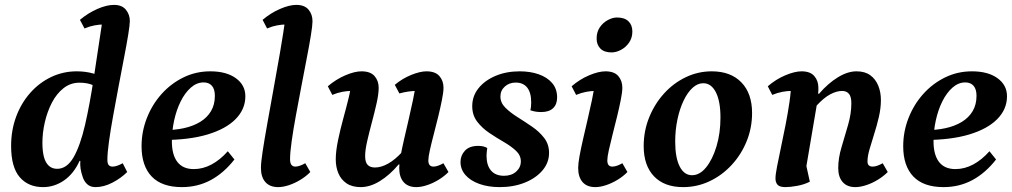

<svg xmlns="http://www.w3.org/2000/svg" viewBox="-20 -754 4144 786"><path d="M156.5 12Q95.6 12 60.6 -28.9Q25.5 -69.8 25.5 -156.5Q25.5 -220.9 46.1 -276.4Q66.7 -331.9 103.7 -373.7Q140.7 -415.5 189.5 -438.7Q238.2 -462 294 -462Q330.5 -462 361.8 -453.1Q393 -444.1 419.1 -421.9L402.4 -383.9Q385.8 -393.8 362.4 -404.6Q339.1 -415.5 305.1 -415.5Q268.7 -415.5 240.1 -393Q211.5 -370.5 192.4 -333.6Q173.4 -296.7 163.5 -253.7Q153.6 -210.6 153.6 -169.1Q153.6 -135.3 159.8 -111.7Q166.1 -88.1 179.7 -75.5Q193.4 -62.9 214 -62.9Q254 -62.9 281.3 -110.3Q308.5 -157.8 328.1 -242.4Q347.6 -327 364.5 -439.2Q381.3 -551.3 401 -681.2L447.3 -645.4Q438.9 -649.9 428.4 -651.8Q417.9 -653.8 404.7 -653.8Q387.1 -653.8 367.1 -650.1Q347 -646.4 326 -637.5L307.2 -672.8Q340.8 -700.9 378.8 -717.5Q416.8 -734 446.5 -734Q479.3 -734 495.4 -714.2Q511.5 -694.4 511.5 -668.1Q511.5 -653 505 -612.7Q498.5 -572.3 487.7 -517.1Q477 -461.9 465.5 -400.6Q454 -339.4 443.3 -280.6Q432.6 -221.9 426.1 -174.6Q419.6 -127.2 419.6 -100.1Q419.6 -84.4 425.1 -78.2Q430.6 -72 441.1 -72Q449.4 -72 460.1 -75.6Q470.7 -79.2 482.4 -85.8L500.7 -49.8Q475.7 -24.8 440.4 -6.4Q405.1 12 370.7 12Q349.1 12 336 -0.8Q322.9 -13.5 317.4 -33.3Q312 -49 309.8 -64.3Q307.7 -79.7 308.8 -95.5H305.9Q281.6 -42.4 241.9 -15.2Q202.2 12 156.5 12Z M724.7 12Q642.4 12 600.9 -31.5Q559.5 -75.1 559.5 -155.5Q559.5 -215.2 581.1 -270.4Q602.6 -325.6 641 -368.7Q679.5 -411.8 730.6 -436.9Q781.8 -462 840.9 -462Q906.7 -462 945.5 -433.9Q984.4 -405.8 984.4 -360Q984.4 -306.9 944.5 -266.4Q904.6 -226 829.4 -203.4Q754.3 -180.9 647 -180.9L649 -221Q694.3 -221 732.4 -229.2Q770.6 -237.5 799.3 -254.9Q828 -272.3 843.8 -299Q859.6 -325.7 859.6 -361.7Q859.6 -389 847.5 -402.8Q835.5 -416.6 813.7 -416.6Q785.2 -416.6 761.2 -395.3Q737.2 -374.1 719.8 -339.2Q702.4 -304.3 693 -261.4Q683.6 -218.5 683.6 -175.3Q683.6 -120.6 706 -91.2Q728.5 -61.8 773.4 -61.8Q810.5 -61.8 845.7 -80.5Q880.9 -99.2 912.6 -134.8L939.7 -101.1Q896 -45.3 842.4 -16.6Q788.9 12 724.7 12Z M1118.7 12Q1084.7 12 1066.4 -8.6Q1048.2 -29.2 1048.2 -66.6Q1048.2 -88.3 1055.2 -134.4Q1062.2 -180.5 1073.7 -244.9Q1085.3 -309.2 1098.8 -384.2Q1112.4 -459.1 1126.2 -538.3Q1139.9 -617.5 1150.5 -693.8L1194 -645.4Q1186.2 -649.9 1176 -651.8Q1165.7 -653.8 1152 -653.8Q1134.4 -653.8 1114.4 -650.1Q1094.3 -646.4 1073.4 -637.5L1055 -672.8Q1088.2 -700.9 1126.4 -717.5Q1164.6 -734 1192.9 -734Q1226.6 -734 1242.9 -714.7Q1259.3 -695.4 1259.3 -666.9Q1259.3 -650.4 1252.8 -610Q1246.3 -569.6 1235.6 -514.7Q1224.9 -459.8 1213.4 -399Q1201.9 -338.3 1191.1 -280Q1180.4 -221.8 1173.9 -175.2Q1167.4 -128.6 1167.4 -101.9Q1167.4 -72 1189.1 -72Q1197.7 -72 1208.3 -75.8Q1218.9 -79.6 1229.7 -85.8L1250.3 -49.8Q1232.9 -31.9 1209.6 -17.8Q1186.3 -3.7 1162.5 4.1Q1138.6 12 1118.7 12Z M1456.9 12Q1421.3 12 1398.7 -3.4Q1376.1 -18.7 1365.3 -44.4Q1354.5 -70.1 1354.5 -101.2Q1354.5 -135.1 1363.8 -179.8Q1373.1 -224.6 1385.7 -270.4Q1398.3 -316.2 1407.6 -354.5Q1416.9 -392.8 1416.9 -414.1L1461 -374Q1453.8 -377.9 1443.5 -379.8Q1433.3 -381.8 1419.6 -381.8Q1401.4 -381.8 1381.4 -378.1Q1361.3 -374.4 1340.4 -365.5L1322 -400.8Q1355.7 -429.5 1393.7 -445.7Q1431.6 -462 1459.9 -462Q1496.3 -462 1513.2 -442.7Q1530.2 -423.4 1530.2 -394.9Q1530.2 -369.1 1521.8 -331.7Q1513.4 -294.3 1502.5 -253.7Q1491.6 -213.1 1483.2 -176.4Q1474.8 -139.8 1474.8 -114.9Q1474.8 -89.6 1485.2 -78.9Q1495.5 -68.3 1515.1 -68.3Q1540.6 -68.3 1569.1 -84.3Q1597.7 -100.3 1627.9 -133.5L1641.5 -80.7H1611.9Q1574.9 -36.9 1534.9 -12.5Q1494.9 12 1456.9 12ZM1684.2 12Q1650.2 12 1632.3 -8.6Q1614.3 -29.2 1614.3 -66.6Q1614.3 -84.6 1619.9 -115.4Q1625.5 -146.2 1634.4 -184.7Q1643.2 -223.2 1652.8 -264.2Q1662.3 -305.2 1670.5 -344.1Q1678.7 -382.9 1682.4 -414.1L1727 -374Q1719.8 -377.9 1709.5 -379.8Q1699.3 -381.8 1685 -381.8Q1669.7 -381.8 1651.6 -379.2Q1633.6 -376.7 1615 -371.5L1596.2 -406.7Q1627 -432.6 1663.4 -447.3Q1699.9 -462 1725.9 -462Q1761.8 -462 1778.7 -442.7Q1795.6 -423.4 1795.6 -394.9Q1795.6 -376.8 1789.3 -345.5Q1783.1 -314.3 1774.1 -277.2Q1765.1 -240.2 1755.6 -204Q1746.1 -167.8 1739.8 -139.4Q1733.5 -110.9 1733.5 -97.4Q1733.5 -72 1754.6 -72Q1763.3 -72 1773.9 -75.8Q1784.5 -79.6 1795.2 -85.8L1815.9 -49.8Q1798.4 -31.9 1775.1 -17.8Q1751.9 -3.7 1728 4.1Q1704.2 12 1684.2 12Z M2025.7 12Q1978.8 12 1942.5 -1Q1906.1 -14 1885.7 -37.2Q1865.2 -60.5 1865.2 -90.9Q1865.2 -117.5 1883.3 -137.1Q1901.5 -156.8 1937.8 -156.8Q1949.3 -156.8 1958.5 -154.6Q1967.7 -152.4 1974.7 -148Q1973.7 -140.4 1972.7 -132.6Q1971.7 -124.8 1971.7 -117.1Q1971.7 -77.3 1990.1 -55.8Q2008.4 -34.4 2043.4 -34.4Q2074.2 -34.4 2093.2 -51.6Q2112.2 -68.8 2112.2 -93.5Q2112.2 -118 2092.3 -136.8Q2072.3 -155.5 2042.7 -172.6Q2013 -189.7 1983.3 -209.7Q1953.6 -229.7 1933.4 -256.1Q1913.2 -282.5 1913.2 -319.4Q1913.2 -360.7 1938.8 -392.7Q1964.5 -424.7 2008.6 -443.4Q2052.7 -462 2107.3 -462Q2150.9 -462 2185.4 -449.9Q2220 -437.7 2240.3 -414.1Q2260.7 -390.4 2260.7 -355.2Q2260.7 -326.6 2244.1 -311Q2227.6 -295.3 2195.6 -295.3Q2185.4 -295.3 2174.8 -296.7Q2164.1 -298.1 2151.1 -302.6Q2153.1 -310.1 2153.8 -318.2Q2154.6 -326.3 2154.6 -334.8Q2154.6 -374.6 2138.3 -395.3Q2122 -416 2091.1 -416Q2064.7 -416 2046.7 -399.8Q2028.6 -383.6 2028.6 -358.8Q2028.6 -333.4 2048.6 -313.4Q2068.5 -293.4 2098.2 -274.8Q2127.9 -256.2 2157.8 -235.7Q2187.8 -215.2 2207.7 -189.3Q2227.7 -163.4 2227.7 -128Q2227.7 -87.9 2200.6 -56.1Q2173.5 -24.4 2127.9 -6.2Q2082.3 12 2025.7 12Z M2416.9 12Q2382.9 12 2364.9 -8.6Q2346.9 -29.2 2346.9 -66.6Q2346.9 -84.6 2352.5 -115.4Q2358.1 -146.2 2367 -184.7Q2375.9 -223.2 2385.4 -264.2Q2395 -305.2 2403.2 -344.1Q2411.3 -382.9 2415 -414.1L2459.1 -374Q2452.4 -377.9 2441.9 -379.8Q2431.4 -381.8 2417.7 -381.8Q2400.1 -381.8 2380 -378.1Q2360 -374.4 2338.5 -365.5L2320.1 -400.8Q2353.3 -429.5 2391.8 -445.7Q2430.3 -462 2458.6 -462Q2494.4 -462 2511.1 -442.7Q2527.7 -423.4 2527.7 -394.9Q2527.7 -376.8 2521.4 -345.5Q2515.2 -314.3 2506.2 -277.2Q2497.2 -240.2 2487.9 -204Q2478.7 -167.8 2472.4 -139.4Q2466.2 -110.9 2466.2 -97.4Q2466.2 -72 2486.7 -72Q2495.9 -72 2506.5 -75.8Q2517.1 -79.6 2527.9 -85.8L2548.5 -49.8Q2531.1 -31.9 2507.8 -17.8Q2484.5 -3.7 2460.7 4.1Q2436.8 12 2416.9 12ZM2483.4 -539.4Q2453.5 -539.4 2438 -555Q2422.4 -570.6 2422.4 -596.4Q2422.4 -623.1 2435.5 -642.2Q2448.6 -661.4 2468.3 -671.9Q2488 -682.4 2505.7 -682.4Q2537 -682.4 2552.8 -666.8Q2568.7 -651.3 2568.7 -625Q2568.7 -598.9 2555.3 -579.6Q2541.9 -560.4 2522.2 -549.9Q2502.5 -539.4 2483.4 -539.4Z M2776.4 12Q2699.5 12 2657.3 -32.3Q2615.1 -76.5 2615.1 -156Q2615.1 -217.9 2637.4 -273.1Q2659.7 -328.4 2698.1 -370.9Q2736.5 -413.5 2786.9 -437.7Q2837.4 -462 2893.7 -462Q2971.1 -462 3014.9 -416.9Q3058.8 -371.7 3058.8 -291.3Q3058.8 -230 3036.4 -175.3Q3014.1 -120.6 2974.9 -78.4Q2935.7 -36.1 2884.7 -12Q2833.7 12 2776.4 12ZM2813 -36.7Q2844.5 -36.7 2870.7 -68.9Q2896.9 -101.1 2913.2 -155Q2929.4 -208.9 2929.4 -272.8Q2929.4 -339.2 2910.6 -376.3Q2891.7 -413.3 2858.9 -413.3Q2835.7 -413.3 2815.1 -394.4Q2794.5 -375.5 2778.6 -342.3Q2762.6 -309 2753.4 -265.7Q2744.1 -222.5 2744.1 -174.6Q2744.1 -108.7 2762.4 -72.7Q2780.7 -36.7 2813 -36.7Z M3195.6 12Q3171.8 12 3163.2 2.4Q3154.6 -7.2 3154.6 -23.3Q3154.6 -39.1 3161.1 -72.6Q3167.6 -106.2 3177.1 -150.9Q3186.6 -195.6 3196.1 -243.9Q3205.6 -292.3 3212.1 -337.6Q3218.6 -383 3218.6 -417.4L3262.1 -374Q3257.1 -377.3 3245.7 -379.6Q3234.4 -381.8 3220.7 -381.8Q3203.1 -381.8 3183 -378.1Q3163 -374.4 3141.5 -365.5L3123.1 -400.8Q3156.3 -429.5 3194.8 -445.7Q3233.3 -462 3261.6 -462Q3296.9 -462 3313.5 -442.7Q3330.2 -423.4 3330.2 -394.9Q3330.2 -389.6 3330.2 -383.5Q3330.2 -377.4 3329.1 -370.4H3333.1Q3370.1 -413.1 3410 -437.5Q3450 -462 3486.4 -462Q3520.9 -462 3542.7 -446Q3564.5 -430.1 3575.3 -403.4Q3586.2 -376.6 3586.2 -345Q3586.2 -310.6 3577.8 -274.9Q3569.5 -239.2 3558.7 -205.6Q3548 -171.9 3539.6 -142.8Q3531.3 -113.8 3531.3 -93.2Q3531.3 -72 3552.5 -72Q3561.6 -72 3572.2 -75.8Q3582.8 -79.6 3593.6 -85.8L3614.2 -49.8Q3596.3 -31.9 3573 -17.8Q3549.8 -3.7 3525.7 4.1Q3501.6 12 3481.2 12Q3448.1 12 3429.8 -8.6Q3411.5 -29.2 3411.5 -66.1Q3411.5 -106.6 3425 -151.5Q3438.4 -196.5 3451.8 -242.7Q3465.2 -288.8 3465.2 -331.8Q3465.2 -358.1 3455.4 -369.9Q3445.6 -381.7 3427.2 -381.7Q3404.8 -381.7 3378.7 -367.8Q3352.6 -353.9 3323.3 -322.1L3277.3 -51.1L3272.6 -113.4L3295.2 -10.2Q3272.5 1.4 3244 6.7Q3215.6 12 3195.6 12Z M3842.7 12Q3760.4 12 3718.9 -31.5Q3677.5 -75.1 3677.5 -155.5Q3677.5 -215.2 3699.1 -270.4Q3720.6 -325.6 3759 -368.7Q3797.5 -411.8 3848.6 -436.9Q3899.8 -462 3958.9 -462Q4024.7 -462 4063.5 -433.9Q4102.4 -405.8 4102.4 -360Q4102.4 -306.9 4062.5 -266.4Q4022.6 -226 3947.4 -203.4Q3872.3 -180.9 3765 -180.9L3767 -221Q3812.3 -221 3850.4 -229.2Q3888.6 -237.5 3917.3 -254.9Q3946 -272.3 3961.8 -299Q3977.6 -325.7 3977.6 -361.7Q3977.6 -389 3965.5 -402.8Q3953.5 -416.6 3931.7 -416.6Q3903.2 -416.6 3879.2 -395.3Q3855.2 -374.1 3837.8 -339.2Q3820.4 -304.3 3811 -261.4Q3801.6 -218.5 3801.6 -175.3Q3801.6 -120.6 3824 -91.2Q3846.5 -61.8 3891.4 -61.8Q3928.5 -61.8 3963.7 -80.5Q3998.9 -99.2 4030.6 -134.8L4057.7 -101.1Q4014 -45.3 3960.4 -16.6Q3906.9 12 3842.7 12Z"/></svg>

Font: Petrona
Style: Italic
Weight: 400
Italic angle: -9°
Designer: Ringo R. Seeber
Foundry: Ringo R. Seeber
Version: Version 2.001; ttfautohint (v1.8.3)